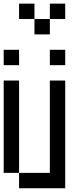

<svg xmlns="http://www.w3.org/2000/svg" viewBox="-20 -1103 457 1040"><path d="M0 -166.7V-666.7H83.3V-166.7ZM0 -750V-833.3H83.3V-750ZM166.7 -1000H83.3V-1083.3H166.7ZM166.7 -916.7V-1000H250V-916.7ZM333.3 -83.3H83.3V-166.7H250V-666.7H333.3ZM333.3 -833.3V-750H250V-833.3ZM333.3 -1000H250V-1083.3H333.3Z"/></svg>

Font: Galmuri11 Condensed
Style: Regular
Weight: 400
Width: 3
Designer: Lee Minseo (quiple)
Version: Version 2.399;hotconv 1.1.1;makeotfexe 2.6.0 DEVELOPMENT